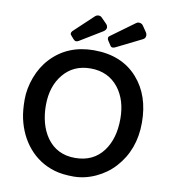

<svg xmlns="http://www.w3.org/2000/svg" viewBox="-102 -1060 1039 1160"><g transform="rotate(10 417.0 -480.0)"><path d="M156.2 -653.3Q257.3 -760.7 418 -760.7Q588.9 -760.7 686 -650.9Q778.3 -546.9 778.3 -379.4Q778.3 -213.4 676.8 -101.6Q628.9 -48.8 562 -18.3Q495.1 12.2 426.5 12.2Q357.9 12.2 309.6 -2.2Q261.2 -16.6 221.4 -42.7Q181.6 -68.8 150.9 -105Q120.1 -141.1 99.1 -184.8Q78.1 -228.5 67.1 -278.1Q56.2 -327.6 56.2 -395.3Q56.2 -462.9 82.3 -532.7Q108.4 -602.5 156.2 -653.3ZM188.5 -382.8Q188.5 -326.7 201.9 -276.4Q215.3 -226.1 243.2 -186.5Q304.7 -100.1 416.5 -100.1Q528.8 -100.1 589.8 -182.6Q646 -258.8 646 -379.9Q646 -494.1 588.9 -568.4Q525.9 -648.9 417 -648.9Q312 -648.9 250 -573.7Q188.5 -500 188.5 -382.8ZM492.7 -832Q487.3 -839.4 487.3 -847.7Q487.3 -856 495.1 -861.3L638.2 -965.8Q646 -972.2 655.3 -972.2Q672.4 -972.2 681.6 -959.5L707.5 -921.4Q712.9 -913.1 712.9 -904.3Q712.9 -885.7 697.8 -878.4L540.5 -800.3Q532.7 -796.4 524.4 -796.4Q516.1 -796.4 510.7 -804.7ZM317.4 -800.8Q309.1 -795.4 300.8 -795.4Q292.5 -795.4 284.2 -804.7L267.6 -823.7Q261.2 -830.6 261.2 -835.9Q261.2 -843.8 268.1 -851.6L384.8 -961.4Q395.5 -972.2 408 -972.2Q420.4 -972.2 427.7 -964.8L460.4 -931.6Q470.7 -921.4 470.7 -908.4Q470.7 -895.5 454.6 -884.3Z"/></g></svg>

Font: Capriola
Style: Regular
Weight: 400
Designer: Viktoriya Grabowska
Foundry: Viktoriya Grabowska
Version: Version 1.007